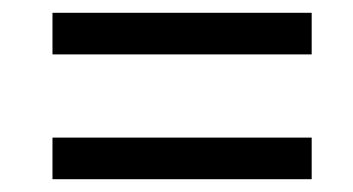

<svg xmlns="http://www.w3.org/2000/svg" viewBox="-20 -507 552 300"><path d="M62 -422V-487H467V-422ZM62 -227V-292H467V-227Z"/></svg>

Font: Noto Serif SemiCondensed SemiBold
Style: Italic
Weight: 600
Width: 4
Italic angle: -12°
Designer: Monotype Design Team
Foundry: Monotype Imaging Inc.
Version: Version 2.014; ttfautohint (v1.8.4.7-5d5b)